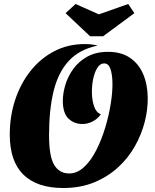

<svg xmlns="http://www.w3.org/2000/svg" viewBox="-20 -921 776 963"><path d="M297 22Q166 22 97.5 -45Q29 -112 29 -246Q29 -338 56 -420Q83 -502 133 -565Q183 -628 252 -664Q321 -700 405 -700Q420 -700 435.5 -698.5Q451 -697 468 -693V-692Q378 -673 325 -615.5Q272 -558 249 -464.5Q226 -371 226 -243Q226 -136 252 -93.5Q278 -51 327 -51Q367 -51 401.5 -83Q436 -115 462.5 -167Q489 -219 507.5 -280Q526 -341 535.5 -401Q545 -461 544 -507Q543 -550 533.5 -576.5Q524 -603 502 -603Q482 -603 468 -580.5Q454 -558 447 -523.5Q440 -489 441 -453Q442 -416 452.5 -386Q463 -356 486 -348Q469 -324 444 -311.5Q419 -299 394 -299Q353 -299 324.5 -325Q296 -351 295 -413Q295 -453 308 -496Q321 -539 348.5 -576.5Q376 -614 419 -637.5Q462 -661 522 -661Q588 -661 632 -631Q676 -601 698 -549.5Q720 -498 721 -432Q722 -373 706 -310Q690 -247 656.5 -187.5Q623 -128 571.5 -81Q520 -34 451.5 -6Q383 22 297 22ZM432 -739 309 -855 359 -901 476 -849 623 -901 654 -855 497 -739Z"/></svg>

Font: Sansita Swashed ExtraBold
Style: Regular
Weight: 800
Designer: Pablo Cosgaya
Foundry: Omnibus-Type
Version: Version 1.003; ttfautohint (v1.8.3)